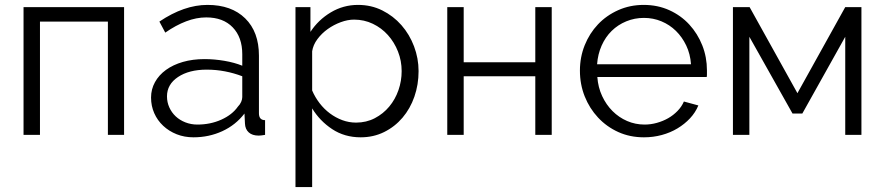

<svg xmlns="http://www.w3.org/2000/svg" viewBox="-20 -550 3609 783"><path d="M486 0H420V-462H143V0H76V-521H486Z M769 10Q732 10 700.5 -2.5Q669 -15 645.5 -37Q622 -59 609 -88.5Q596 -118 596 -152Q596 -186 612 -215Q628 -244 657 -265Q686 -286 726 -297.5Q766 -309 814 -309Q854 -309 895 -302Q936 -295 968 -282V-329Q968 -398 929 -438.5Q890 -479 821 -479Q781 -479 739 -463Q697 -447 654 -417L630 -462Q731 -530 826 -530Q924 -530 980 -475Q1036 -420 1036 -323V-88Q1036 -60 1061 -60V0Q1044 3 1035 3Q1009 3 994.5 -10Q980 -23 979 -46L977 -87Q941 -40 886.5 -15Q832 10 769 10ZM785 -42Q838 -42 882.5 -62Q927 -82 950 -115Q959 -124 963.5 -134.5Q968 -145 968 -154V-239Q934 -252 897.5 -259Q861 -266 823 -266Q751 -266 706 -236Q661 -206 661 -157Q661 -133 670.5 -112Q680 -91 696.5 -75.5Q713 -60 736 -51Q759 -42 785 -42Z M1451 10Q1385 10 1334.5 -23.5Q1284 -57 1253 -108V213H1185V-521H1246V-420Q1278 -469 1329 -499.5Q1380 -530 1440 -530Q1494 -530 1539 -507.5Q1584 -485 1617 -447.5Q1650 -410 1668.5 -361Q1687 -312 1687 -260Q1687 -205 1670 -156Q1653 -107 1621.5 -70Q1590 -33 1546.5 -11.5Q1503 10 1451 10ZM1432 -50Q1474 -50 1508.5 -68Q1543 -86 1567.5 -115.5Q1592 -145 1605 -182.5Q1618 -220 1618 -260Q1618 -302 1603 -340Q1588 -378 1562 -407Q1536 -436 1500.5 -453Q1465 -470 1424 -470Q1398 -470 1369.5 -459.5Q1341 -449 1316.5 -431.5Q1292 -414 1274.5 -390.5Q1257 -367 1253 -341V-181Q1265 -153 1283.5 -129Q1302 -105 1325.5 -87.5Q1349 -70 1376 -60Q1403 -50 1432 -50Z M1871 -296H2163V-521H2230V0H2163V-239H1871V0H1804V-521H1871Z M2606 10Q2549 10 2501.5 -11.5Q2454 -33 2419 -70.5Q2384 -108 2364.5 -157Q2345 -206 2345 -262Q2345 -317 2364.5 -365.5Q2384 -414 2418.5 -450.5Q2453 -487 2501 -508.5Q2549 -530 2605 -530Q2662 -530 2709.5 -508.5Q2757 -487 2791 -450Q2825 -413 2844 -365Q2863 -317 2863 -263Q2863 -255 2863 -247Q2863 -239 2862 -236H2416Q2419 -194 2435.5 -158.5Q2452 -123 2478 -97Q2504 -71 2537.5 -56.5Q2571 -42 2609 -42Q2634 -42 2659 -49Q2684 -56 2705 -68Q2726 -80 2743 -97.5Q2760 -115 2769 -136L2828 -120Q2816 -91 2794 -67.5Q2772 -44 2743 -26.5Q2714 -9 2679 0.5Q2644 10 2606 10ZM2798 -288Q2795 -330 2778.5 -364.5Q2762 -399 2736.5 -424Q2711 -449 2677.5 -463Q2644 -477 2606 -477Q2568 -477 2534 -463Q2500 -449 2474.5 -424Q2449 -399 2433.5 -364Q2418 -329 2415 -288Z M3232 -170 3427 -521H3493V0H3427V-400L3252 -87H3212L3036 -400V0H2969V-521H3037Z"/></svg>

Font: Boldmen
Style: Regular
Weight: 400
Designer: Matt McInerney, Pablo Impallari, Rodrigo Fuenzalida
Foundry: LIVING CONCEPT
Version: Version 1.000